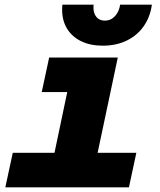

<svg xmlns="http://www.w3.org/2000/svg" viewBox="-20 -808 690 828"><path d="M35 -149H215L270 -411H160L192 -560H488L401 -149H568L536 0H3ZM248 -765Q248 -780 249 -788H384Q383 -784 383 -775Q383 -750 396 -734.5Q409 -719 432 -719Q458 -719 476 -738.5Q494 -758 498 -788H635Q628 -736 600.5 -696Q573 -656 527.5 -633.5Q482 -611 423 -611Q370 -611 330.5 -630Q291 -649 269.5 -684Q248 -719 248 -765Z"/></svg>

Font: Azeret Mono ExtraBold
Style: Italic
Weight: 800
Italic angle: -12°
Designer: Martin Vácha
Foundry: Displaay
Version: Version 1.000; Glyphs 3.0.3, build 3074